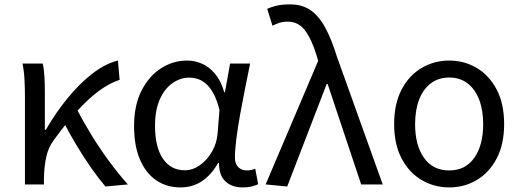

<svg xmlns="http://www.w3.org/2000/svg" viewBox="-20 -829 2337 863"><path d="M92.1 0V-394.4Q92.1 -427.2 90.3 -466.9Q88.6 -506.5 81.2 -543.4H171.8Q177.6 -521.5 179.6 -486.8Q181.6 -452.1 181.6 -416V-245.6H186Q229.2 -320.6 282.2 -385.9Q335.2 -451.2 393.7 -496.9Q452.2 -542.7 510.1 -556.8L517.6 -470.1Q472.6 -455.6 425.2 -420.9Q377.9 -386.1 327.8 -331.2Q277.6 -276.2 222.4 -200.1Q197.7 -167.5 188.1 -124.6Q178.6 -81.7 177.4 -28.3V0ZM453.9 9.3Q423.7 -26 390.3 -73.6Q357 -121.2 324.7 -174.8Q292.3 -228.5 265.7 -280.6L326 -337.7Q353.2 -284.1 390.5 -223.2Q427.8 -162.2 470.6 -104.1Q513.4 -46 554.8 0Z M791.5 13.4Q729.8 13.4 682.9 -18.1Q635.9 -49.7 609.3 -111.5Q582.6 -173.3 582.6 -262.3Q582.6 -355.7 616 -421.4Q649.3 -487.2 703.8 -522Q758.2 -556.8 820.6 -556.8Q855 -556.8 887.6 -542.7Q920.1 -528.7 946.6 -497.4Q973 -466 988 -414.2H991.1L1014.2 -543.4H1104.2Q1093.2 -489.9 1081.5 -431.1Q1069.7 -372.4 1059.4 -314.9Q1049.1 -257.4 1042.5 -206.8Q1036 -156.3 1036 -119.2Q1036 -91.6 1051.5 -77.3Q1067 -62.9 1089.7 -62.9Q1099 -62.9 1109.1 -65Q1119.2 -67.1 1127.3 -70.5L1140.4 -1.1Q1129.3 4.4 1112 8.9Q1094.8 13.4 1070.7 13.4Q1022.6 13.4 993.4 -13.5Q964.2 -40.4 964.3 -96.9H960.5Q897.8 13.4 791.5 13.4ZM810.1 -63.7Q846.3 -63.7 878.5 -86.5Q910.8 -109.3 933 -147.7Q955.1 -186.1 958.3 -232.1L966.5 -334.6Q955.5 -379.2 940 -407.7Q924.5 -436.2 906.3 -452.1Q888.1 -468.1 868.7 -474.1Q849.3 -480.1 830.5 -480.1Q791.2 -480.1 755.9 -455.7Q720.6 -431.4 698.7 -383.3Q676.8 -335.1 676.8 -263Q676.8 -168 712.2 -115.8Q747.7 -63.7 810.1 -63.7Z M1270.9 9.3 1174 0 1410.1 -555.4 1403.5 -578.3Q1380.8 -653.3 1350.8 -692.5Q1320.8 -731.7 1274 -731.7Q1251.8 -731.7 1235.6 -726.4Q1219.3 -721.1 1204.8 -713.3L1181 -789.6Q1200.9 -798.2 1224.5 -803.8Q1248.1 -809.3 1284 -809.3Q1338.2 -809.3 1376 -783Q1413.8 -756.7 1442.1 -704.5Q1470.4 -652.3 1494.4 -574.4L1700.3 0H1603.4L1452.7 -451.3H1448.3Z M1999.1 13.4Q1931.4 13.4 1874.9 -20Q1818.4 -53.3 1785 -117Q1751.6 -180.6 1751.6 -271Q1751.6 -362.5 1785 -426.3Q1818.4 -490 1874.9 -523.4Q1931.4 -556.8 1999.1 -556.8Q2067.2 -556.8 2123.2 -523.4Q2179.2 -490 2212.6 -426.3Q2246 -362.5 2246 -271Q2246 -180.6 2212.6 -117Q2179.2 -53.3 2123.2 -20Q2067.2 13.4 1999.1 13.4ZM1999.1 -62.9Q2071.7 -62.9 2111.7 -119.5Q2151.8 -176.2 2151.8 -271Q2151.8 -333.8 2133.9 -380.8Q2116 -427.8 2081.8 -454.2Q2047.7 -480.5 1999.1 -480.5Q1950.8 -480.5 1916.2 -454.2Q1881.6 -427.8 1863.7 -380.8Q1845.8 -333.8 1845.8 -271Q1845.8 -176.2 1885.8 -119.5Q1925.9 -62.9 1999.1 -62.9Z"/></svg>

Font: Noto Sans TC
Style: Regular
Weight: 100
Designer: Ryoko NISHIZUKA 西塚涼子 (kana, bopomofo & ideographs); Paul D. Hunt (Latin, Greek & Cyrillic); Sandoll Communications 산돌커뮤니
Foundry: Adobe
Version: Version 2.004;hotconv 1.0.118;makeotfexe 2.5.65603